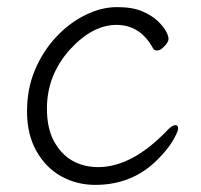

<svg xmlns="http://www.w3.org/2000/svg" viewBox="-20 -504 565 540"><path d="M473 -152Q481 -152 481 -143Q481 -134 466.5 -109Q452 -84 423 -55Q352 16 248 16Q196 16 152.5 -8Q109 -32 82.5 -79Q56 -126 56 -190Q56 -254 78 -306.5Q100 -359 137 -399Q174 -439 219.5 -461.5Q265 -484 309 -484Q353 -484 380.5 -472Q408 -460 424 -444.5Q440 -429 447 -416Q454 -403 454 -394.5Q454 -386 442.5 -374Q431 -362 422.5 -362Q414 -362 411 -367Q375 -434 307.5 -434Q240 -434 176 -364Q112 -292 112 -199Q112 -142 132.5 -105.5Q153 -69 184.5 -51.5Q216 -34 256 -34Q352 -34 452 -139Q465 -152 473 -152Z"/></svg>

Font: LXGW WenKai Light
Style: Regular
Weight: 300
Designer: LXGW / Fontworks Inc.
Foundry: LXGW / Fontworks Inc.
Version: Version 1.501; October 10, 2024